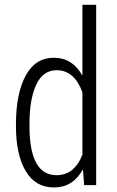

<svg xmlns="http://www.w3.org/2000/svg" viewBox="-20 -782 493 811"><path d="M219.7 -485.4Q161.1 -485.4 132.8 -423.8Q104.5 -362.3 104.5 -259.3V-249Q104.5 -42 218.8 -42Q294.4 -42 328.1 -128.9V-392.1Q293.9 -485.4 219.7 -485.4ZM47.4 -249V-259.3Q47.9 -388.7 88.9 -463.4Q129.9 -538.1 207.5 -538.1Q285.2 -538.1 326.7 -464.8L328.1 -465.3V-761.7H386.2V0H335.4L330.6 -64.5H329.1Q287.1 9.8 208 9.8Q129.4 9.8 88.4 -59.6Q47.4 -128.9 47.4 -249Z"/></svg>

Font: RobotoCondensed-Light
Style: Light
Weight: 300
Designer: Google
Version: Version 1.200311; 2013